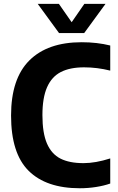

<svg xmlns="http://www.w3.org/2000/svg" viewBox="-20 -969 612 998"><path d="M37.5 -368.5Q37.5 -560 132.5 -654.8Q227.5 -749.5 404.5 -749.5Q484.5 -749.5 553 -732.5V-602Q485 -619 417 -619Q343.5 -619 296 -594.5Q248.5 -570 224.5 -515.2Q200.5 -460.5 200.5 -370.5Q200.5 -277.5 224.2 -222.8Q248 -168 294.5 -144.5Q341 -121 414 -121Q476.5 -121 553 -145.5V-15Q520.5 -3.5 479 3Q437.5 9.5 395 9.5Q220.5 9.5 129 -81Q37.5 -171.5 37.5 -368.5ZM418.5 -949H528.5L417.5 -797H287L176 -949H286L352.5 -853.5Z"/></svg>

Font: Encode Sans Semi Condensed
Style: Bold
Weight: 700
Width: 4
Designer: Multiple Designers
Foundry: Impallari Type
Version: Version 2.000